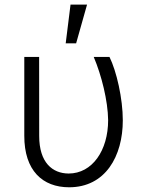

<svg xmlns="http://www.w3.org/2000/svg" viewBox="-20 -788 626 818"><path d="M83.5 -545.5V-209.9C83.1 -61.1 161.6 9.9 274.5 9.9C429 9.9 503.2 -122.5 503.2 -275.2C503.2 -367.9 476.6 -484.7 446.4 -545.5H379.3C412.6 -467 439.6 -359 440.7 -276.3C440.7 -147 373.2 -48.7 272.4 -48.7C203.5 -49 147 -95.2 147 -208.5L146.7 -545.5ZM259.9 -603.3H304.3L350.9 -768.5H280.5Z"/></svg>

Font: Karasuma Gothic
Style: Light
Weight: 300
Designer: Rasmus Andersson / Ryoko Nishizuka
Foundry: rsms
Version: Version 1.00